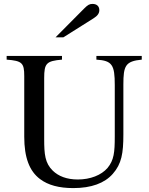

<svg xmlns="http://www.w3.org/2000/svg" viewBox="-20 -948 762 982"><path d="M264 -757H304L458 -854C479 -867 488 -880 488 -896C488 -916 475 -928 453 -928C438 -928 429 -923 411 -905ZM705 -662H473V-643C554 -638 567 -616 567 -513V-250C567 -169 563 -129 530 -89C498 -52 442 -30 378 -30C321 -30 279 -47 250 -75C210 -114 206 -159 206 -237V-549C206 -624 217 -636 297 -643V-662H14V-643C93 -637 104 -626 104 -559V-249C104 -143 130 -73 185 -32C226 -1 282 14 355 14C447 14 515 -11 557 -59C602 -110 611 -164 611 -261V-516C611 -611 621 -635 705 -643Z"/></svg>

Font: STIX Math
Style: Regular
Weight: 400
Designer: MicroPress Inc., with final additions and corrections provided by Coen Hoffman, Elsevier (retired)
Version: Version 1.1.0